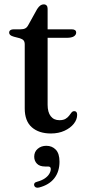

<svg xmlns="http://www.w3.org/2000/svg" viewBox="-20 -604 404 881"><path d="M71 -428.5 44 -435.5Q31.5 -439 26.8 -443.5Q22 -448 22 -454Q22 -461.5 27.5 -465.5Q33 -469.5 42.5 -469.5H74.5Q87.5 -469.5 95.8 -473.8Q104 -478 110 -489.5L150.5 -562.5Q158 -574 165.2 -579Q172.5 -584 180.5 -584Q189 -584 193.8 -578.8Q198.5 -573.5 198.5 -564V-123.5Q198.5 -89 212.8 -70.8Q227 -52.5 252.5 -52.5Q270.5 -52.5 280.8 -58.8Q291 -65 297 -73Q303 -81 308 -87.5Q313 -94 321 -94Q327 -94 330.5 -90Q334 -86 334 -77Q334 -55.5 318.5 -36Q303 -16.5 275.8 -4Q248.5 8.5 213.5 8.5Q158.5 8.5 126 -20Q93.5 -48.5 93.5 -106.5V-400Q93.5 -412 88.5 -418.2Q83.5 -424.5 71 -428.5ZM151.5 -430.5V-469.5H309Q319 -469.5 324.2 -465.8Q329.5 -462 329.5 -454.5Q329.5 -444 319 -437.2Q308.5 -430.5 286 -430.5ZM186.5 160Q162 160 149.5 147Q137 134 137 115Q137 92.5 153 78.8Q169 65 192.5 65Q219 65 236 82.8Q253 100.5 253 138Q253 183.5 229.2 214Q205.5 244.5 159 256.5Q150 258.5 144.5 256Q139 253.5 137 247.5Q135 241.5 138.2 236.8Q141.5 232 150 230Q172 224 185.8 214.5Q199.5 205 206.2 193.5Q213 182 213 171.5Q213 160 200.5 160Z"/></svg>

Font: Fraunces Wonky
Style: Regular
Weight: 400
Version: Version 1.000;[b76b70a41]